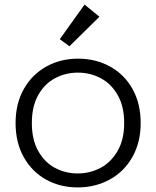

<svg xmlns="http://www.w3.org/2000/svg" viewBox="-20 -810 682 838"><path d="M319 8Q242 8 180.5 -26.5Q119 -61 83.5 -124.5Q48 -188 48 -273Q48 -358 84 -421.5Q120 -485 182 -519.5Q244 -554 321 -554Q398 -554 460.5 -519.5Q523 -485 558.5 -421.5Q594 -358 594 -273Q594 -189 558 -125Q522 -61 459 -26.5Q396 8 319 8ZM319 -53Q373 -53 419 -77.5Q465 -102 493.5 -151.5Q522 -201 522 -273Q522 -345 494 -394.5Q466 -444 420 -468.5Q374 -493 320 -493Q266 -493 220 -468.5Q174 -444 146.5 -394.5Q119 -345 119 -273Q119 -201 146.5 -151.5Q174 -102 219.5 -77.5Q265 -53 319 -53ZM241 -639 349 -790 414 -737 283 -608Z"/></svg>

Font: Fz Poppins Light
Style: Regular
Weight: 300
Designer: Ninad Kale (Devanagari), Jonny Pinhorn (Latin)
Foundry: Indian Type Foundry
Version: Vit hóa bi Vntype.Com & FontZin.Com